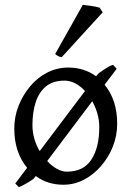

<svg xmlns="http://www.w3.org/2000/svg" viewBox="-20 -748 543 793"><path d="M242 15Q176 15 128 -21L118 -9Q109 -2 89 9.5Q69 21 58 25L43 10L92 -55Q39 -119 39 -217Q39 -266 56.5 -310.5Q74 -355 104.5 -391.5Q135 -428 175.5 -448.5Q216 -469 262 -469Q327 -469 377 -433L388 -446Q400 -454 417 -465.5Q434 -477 447 -480L462 -464L412 -398Q464 -335 464 -237Q464 -188 446.5 -143.5Q429 -99 398 -63Q367 -27 327 -6Q287 15 242 15ZM331 -372Q313 -392 291 -403.5Q269 -415 247 -415Q198 -415 169 -390.5Q140 -366 127 -324.5Q114 -283 114 -231Q114 -202 122 -174.5Q130 -147 144 -124ZM390 -223Q390 -252 382 -279.5Q374 -307 361 -330L175 -83Q193 -63 214.5 -51Q236 -39 256 -39Q325 -39 357.5 -89Q390 -139 390 -223ZM235 -512Q226 -513 219 -517Q212 -521 208 -525L322 -728Q333 -727 357 -723.5Q381 -720 392 -716L404 -697Z"/></svg>

Font: ChillKai
Style: Regular
Weight: 400
Designer: ChillType
Foundry: 寒蝉字型
Version: Version 2.000